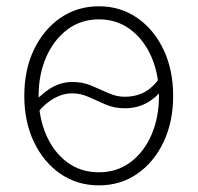

<svg xmlns="http://www.w3.org/2000/svg" viewBox="-20 -570 620 602"><path d="M290 11.2Q222.2 11.2 169.4 -25.1Q116.7 -61.5 86.4 -124.8Q56.2 -188 56.2 -269.5Q56.2 -351.1 86.4 -414.3Q116.7 -477.5 169.4 -513.9Q222.2 -550.3 290 -550.3Q357.4 -550.3 410.2 -513.9Q462.9 -477.5 492.9 -414.1Q522.9 -350.6 522.9 -269.5Q522.9 -188 492.9 -124.8Q462.9 -61.5 410.4 -25.1Q357.9 11.2 290 11.2ZM290 -29.8Q346.7 -29.8 389.2 -61.5Q431.6 -93.3 455.1 -147.7Q478.5 -202.1 478.5 -269.5Q478.5 -336.4 455.1 -390.9Q431.6 -445.3 389.2 -477.3Q346.7 -509.3 290 -509.3Q233.4 -509.3 190.9 -477.1Q148.4 -444.8 124.8 -390.9Q101.1 -336.9 101.1 -269.5Q101.1 -202.1 124.5 -147.7Q147.9 -93.3 190.4 -61.5Q232.9 -29.8 290 -29.8ZM96.7 -215.8 75.7 -235.8Q102.5 -270 135.7 -291.5Q168.9 -313 207 -313Q239.3 -313 266.6 -301.5Q293.9 -290 319.6 -278.3Q345.2 -266.6 371.6 -266.6Q404.8 -266.6 431.4 -280.3Q458 -293.9 481.4 -326.2L503.9 -309.1Q478 -270 445.3 -250.2Q412.6 -230.5 371.6 -230.5Q338.9 -230.5 311.5 -242.2Q284.2 -253.9 258.8 -265.6Q233.4 -277.3 207 -277.3Q177.2 -277.3 149.4 -261.7Q121.6 -246.1 96.7 -215.8Z"/></svg>

Font: Inter 16pt ExtraLight
Style: Regular
Weight: 250
Version: Version 4.001;git-66647c0bb